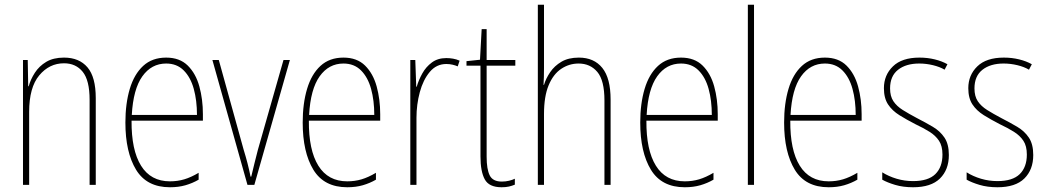

<svg xmlns="http://www.w3.org/2000/svg" viewBox="-20 -780 4417 810"><path d="M250 -537Q314 -537 349 -496Q384 -455 384 -366V0H358V-359Q358 -441 329 -477Q300 -513 250 -513Q188 -513 145.5 -462Q103 -411 103 -308V0H77V-527H97L99 -416H101Q109 -445 127 -473Q145 -501 175 -519Q205 -537 250 -537Z M681 -537Q738 -537 772 -503.5Q806 -470 821 -415.5Q836 -361 836 -298V-271H535Q534 -147 575 -81Q616 -15 697 -15Q729 -15 757.5 -23.5Q786 -32 818 -51V-22Q792 -7 762.5 1.5Q733 10 697 10Q599 10 554 -64Q509 -138 509 -263Q509 -343 527.5 -405Q546 -467 584 -502Q622 -537 681 -537ZM681 -512Q619 -512 580.5 -458Q542 -404 536 -295H811Q811 -356 797.5 -405Q784 -454 755 -483Q726 -512 681 -512Z M1024 0 876 -527H903L1008 -148Q1017 -119 1024 -92Q1031 -65 1037 -35H1040Q1047 -64 1053.5 -91Q1060 -118 1068 -148L1176 -527H1203L1053 0Z M1429 -537Q1486 -537 1520 -503.5Q1554 -470 1569 -415.5Q1584 -361 1584 -298V-271H1283Q1282 -147 1323 -81Q1364 -15 1445 -15Q1477 -15 1505.5 -23.5Q1534 -32 1566 -51V-22Q1540 -7 1510.5 1.5Q1481 10 1445 10Q1347 10 1302 -64Q1257 -138 1257 -263Q1257 -343 1275.5 -405Q1294 -467 1332 -502Q1370 -537 1429 -537ZM1429 -512Q1367 -512 1328.5 -458Q1290 -404 1284 -295H1559Q1559 -356 1545.5 -405Q1532 -454 1503 -483Q1474 -512 1429 -512Z M1863 -535Q1877 -535 1891.5 -532.5Q1906 -530 1919 -524L1911 -500Q1902 -504 1889.5 -507Q1877 -510 1863 -510Q1821 -510 1793 -476.5Q1765 -443 1751 -391Q1737 -339 1737 -283V0H1711V-527H1732L1736 -414H1738Q1746 -442 1761.5 -470Q1777 -498 1802 -516.5Q1827 -535 1863 -535Z M2097 -14Q2113 -14 2127.5 -17.5Q2142 -21 2152 -26V-1Q2140 4 2127 7Q2114 10 2096 10Q2043 10 2025 -23.5Q2007 -57 2007 -120V-503H1948V-522L2005 -528L2012 -657H2033V-527H2154V-503H2033V-119Q2033 -66 2046 -40Q2059 -14 2097 -14Z M2275 -493Q2275 -470 2274.5 -455Q2274 -440 2273 -422H2275Q2283 -449 2301 -475.5Q2319 -502 2348.5 -519.5Q2378 -537 2422 -537Q2486 -537 2521 -493.5Q2556 -450 2556 -360V0H2530V-356Q2530 -441 2500 -476.5Q2470 -512 2421 -512Q2381 -512 2347.5 -489.5Q2314 -467 2294.5 -420Q2275 -373 2275 -299V0H2249V-760H2275Z M2853 -537Q2910 -537 2944 -503.5Q2978 -470 2993 -415.5Q3008 -361 3008 -298V-271H2707Q2706 -147 2747 -81Q2788 -15 2869 -15Q2901 -15 2929.5 -23.5Q2958 -32 2990 -51V-22Q2964 -7 2934.5 1.5Q2905 10 2869 10Q2771 10 2726 -64Q2681 -138 2681 -263Q2681 -343 2699.5 -405Q2718 -467 2756 -502Q2794 -537 2853 -537ZM2853 -512Q2791 -512 2752.5 -458Q2714 -404 2708 -295H2983Q2983 -356 2969.5 -405Q2956 -454 2927 -483Q2898 -512 2853 -512Z M3161 0H3135V-760H3161Z M3460 -537Q3517 -537 3551 -503.5Q3585 -470 3600 -415.5Q3615 -361 3615 -298V-271H3314Q3313 -147 3354 -81Q3395 -15 3476 -15Q3508 -15 3536.5 -23.5Q3565 -32 3597 -51V-22Q3571 -7 3541.5 1.5Q3512 10 3476 10Q3378 10 3333 -64Q3288 -138 3288 -263Q3288 -343 3306.5 -405Q3325 -467 3363 -502Q3401 -537 3460 -537ZM3460 -512Q3398 -512 3359.5 -458Q3321 -404 3315 -295H3590Q3590 -356 3576.5 -405Q3563 -454 3534 -483Q3505 -512 3460 -512Z M3983 -126Q3983 -64 3945.5 -27Q3908 10 3832 10Q3790 10 3756.5 0Q3723 -10 3702 -22V-53Q3729 -36 3762.5 -26Q3796 -16 3832 -16Q3896 -16 3926 -45.5Q3956 -75 3956 -128Q3956 -164 3941.5 -186Q3927 -208 3901.5 -224Q3876 -240 3842 -256Q3805 -275 3774.5 -294Q3744 -313 3726.5 -339.5Q3709 -366 3709 -408Q3709 -463 3747 -500Q3785 -537 3859 -537Q3893 -537 3923.5 -529.5Q3954 -522 3977 -509L3965 -486Q3945 -498 3916 -505Q3887 -512 3858 -512Q3802 -512 3768.5 -485.5Q3735 -459 3735 -407Q3735 -374 3749 -353Q3763 -332 3788.5 -316Q3814 -300 3848 -282Q3885 -263 3915.5 -245Q3946 -227 3964.5 -199.5Q3983 -172 3983 -126Z M4339 -126Q4339 -64 4301.5 -27Q4264 10 4188 10Q4146 10 4112.5 0Q4079 -10 4058 -22V-53Q4085 -36 4118.5 -26Q4152 -16 4188 -16Q4252 -16 4282 -45.5Q4312 -75 4312 -128Q4312 -164 4297.5 -186Q4283 -208 4257.5 -224Q4232 -240 4198 -256Q4161 -275 4130.5 -294Q4100 -313 4082.5 -339.5Q4065 -366 4065 -408Q4065 -463 4103 -500Q4141 -537 4215 -537Q4249 -537 4279.5 -529.5Q4310 -522 4333 -509L4321 -486Q4301 -498 4272 -505Q4243 -512 4214 -512Q4158 -512 4124.5 -485.5Q4091 -459 4091 -407Q4091 -374 4105 -353Q4119 -332 4144.5 -316Q4170 -300 4204 -282Q4241 -263 4271.5 -245Q4302 -227 4320.5 -199.5Q4339 -172 4339 -126Z"/></svg>

Font: Noto Sans Georgian Condensed Thin
Style: Regular
Weight: 100
Width: 3
Designer: Monotype Design Team, Akaki Razmadze
Foundry: Google LLC
Version: Version 2.005; ttfautohint (v1.8.4.7-5d5b)